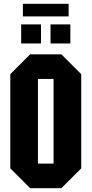

<svg xmlns="http://www.w3.org/2000/svg" viewBox="-20 -986 480 1007"><path d="M34 -103V-597L138 -701H302L406 -597V-103L302 1H138ZM179 -572V-128H261V-572ZM91 -758V-858H195V-758ZM245 -758V-858H349V-758ZM100 -900V-966H340V-900Z"/></svg>

Font: Tektur Condensed SemiBold
Style: Regular
Weight: 600
Width: 3
Designer: Adam Jagosz
Foundry: Adam Jagosz
Version: Version 1.005;gftools[0.9.30]